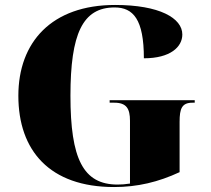

<svg xmlns="http://www.w3.org/2000/svg" viewBox="-20 -744 850 774"><path d="M440 10C534 10 618 -10 704 -50V-253C704 -306 713 -330 756 -330H765V-340H422V-330H441C490 -330 504 -306 504 -257V-4C485 -1 469 0 454 0C315 0 264 -104 264 -358C264 -608 313 -714 442 -714C517 -714 560 -666 560 -509C667 -509 715 -555 715 -605C715 -671 623 -724 444 -724C188 -724 54 -574 54 -358C54 -137 180 10 440 10Z"/></svg>

Font: Noto Serif Display Black
Style: Regular
Weight: 900
Designer: Monotype Design Team
Foundry: Monotype Imaging Inc.
Version: Version 2.009